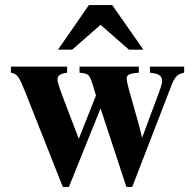

<svg xmlns="http://www.w3.org/2000/svg" viewBox="-20 -724 762 758"><path d="M707 -461H572V-437C609 -433 620 -425 620 -402C620 -389 605 -352 576 -274L541 -180C531 -222 527 -237 507 -307C487 -375 480 -403 480 -413C480 -429 490 -434 528 -437V-461H294V-437C333 -433 334 -432 353 -366C355 -359 357 -353 359 -347L291 -176L246 -294C219 -365 207 -396 207 -409C207 -426 217 -433 245 -437V-461H23V-437C49 -432 55 -422 80 -360L228 14H252L377 -296L479 14H502L657 -387C670 -421 681 -432 707 -437ZM546 -528 423 -704H331L209 -528H265L377 -626L489 -528Z"/></svg>

Font: XITS Math
Style: Bold
Weight: 700
Designer: MicroPress Inc., with final additions and corrections provided by Coen Hoffman, Elsevier (retired)
Version: Version 1.302